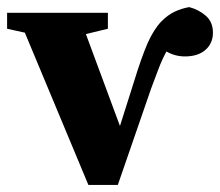

<svg xmlns="http://www.w3.org/2000/svg" viewBox="-27 -519 620 541"><path d="M222 2 43 -427 -7 -438V-483H277V-438L215 -423L311 -164L349 -284Q372 -359 389 -397.5Q406 -436 428 -459Q446 -477 465 -486Q484 -495 506 -499Q533 -492 553 -474.5Q573 -457 573 -427Q573 -397 552 -378.5Q531 -360 494 -360Q466 -360 442 -374Q429 -350 419.5 -324.5Q410 -299 399 -270L305 2Z"/></svg>

Font: Source Serif Pro
Style: Bold
Weight: 700
Designer: Frank Grießhammer
Foundry: Adobe Systems Incorporated
Version: Version 3.001;hotconv 1.0.111;makeotfexe 2.5.65597